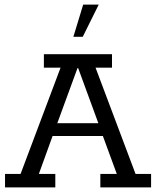

<svg xmlns="http://www.w3.org/2000/svg" viewBox="-20 -820 683 840"><path d="M2 0V-59H70L245 -524H172V-583H470V-524H398L573 -59H641V0H419V-59H491L422 -247L450 -225H197L218 -247L150 -59H222V0ZM223 -260 210 -281H429L418 -260L322 -522H319ZM301 -659 344 -800H412L342 -659Z"/></svg>

Font: Rokkitt
Style: Regular
Weight: 400
Designer: Vernon Adams
Foundry: Vernon Adams
Version: Version 3.103